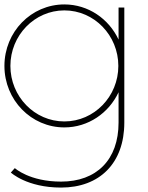

<svg xmlns="http://www.w3.org/2000/svg" viewBox="-25 -614 667 868"><path d="M251 234C425 234 537 124 537 -60V-580H511V-435C467 -529 374 -594 266 -594C116 -594 -5 -470 -5 -316C-5 -162 116 -38 266 -38C374 -38 467 -103 511 -197V-60C511 109 411 207 251 207C108 207 42 146 42 146L24 166C24 166 96 234 251 234ZM266 -65C131 -65 22 -178 22 -316C22 -454 131 -567 266 -567C401 -567 510 -454 510 -316C510 -178 401 -65 266 -65Z"/></svg>

Font: MintSans
Style: ExtraLight
Weight: 200
Version: Version 1.0